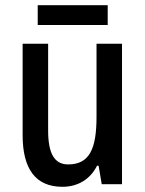

<svg xmlns="http://www.w3.org/2000/svg" viewBox="-20 -801 559 738"><path d="M394 -781H125V-705H394ZM449 -633H351V-352C351 -231 325 -169 242 -169C189 -169 165 -211 165 -300V-633H67V-281C67 -154 115 -83 220 -83C277 -83 326 -110 353 -164H359L371 -93H449Z"/></svg>

Font: Noto Sans Kannada UI Condensed Medium
Style: Regular
Weight: 500
Width: 3
Designer: Jelle Bosma - Monotype Design Team
Foundry: Monotype Imaging Inc.
Version: Version 2.005